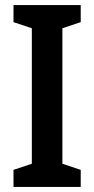

<svg xmlns="http://www.w3.org/2000/svg" viewBox="-20 -734 370 754"><path d="M297 0H33V-67L105 -91V-623L33 -647V-714H297V-647L225 -623V-91L297 -67Z"/></svg>

Font: Noto Sans Lao Looped Condensed SemiBold
Style: Regular
Weight: 600
Width: 3
Designer: Mark Frömberg, Ben Mitchell
Foundry: The Fontpad Ltd
Version: Version 1.002; ttfautohint (v1.8.4.7-5d5b)